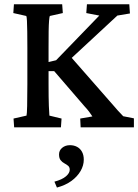

<svg xmlns="http://www.w3.org/2000/svg" viewBox="-20 -593 644 894"><path d="M355.5 0 353.5 -41 410.2 -50.8Q403.3 -61.5 395 -72.8Q386.7 -84 373 -98.6L232.4 -261.7H192.4V-300.8L241.2 -312.5L442.4 -520.5L381.8 -532.2L384.8 -573.2H582L585 -530.3L526.4 -520.5L296.9 -307.6L298.8 -340.8L485.4 -127.9Q503.9 -107.4 516.6 -92.3Q529.3 -77.1 538.6 -67.9Q547.9 -58.6 553.7 -51.8L603.5 -42V0ZM45.9 0 43 -41 103.5 -54.7Q105.5 -61.5 106.4 -99.6Q107.4 -137.7 107.4 -201.2V-371.1Q107.4 -414.1 106.9 -445.8Q106.4 -477.5 105.5 -496.1Q104.5 -514.6 102.5 -518.6L42 -532.2L44.9 -573.2H269.5L272.5 -532.2L211.9 -518.6Q210 -514.6 208.5 -496.6Q207 -478.5 206.5 -447.3Q206.1 -416 206.1 -371.1V-201.2Q206.1 -137.7 207.5 -99.6Q209 -61.5 210 -54.7L266.6 -41L263.7 0ZM245.1 280.3 233.4 252.9Q269.5 243.2 287.1 228Q304.7 212.9 304.7 197.3Q304.7 185.5 297.4 179.2Q290 172.9 279.8 167.5Q269.5 162.1 262.2 152.8Q254.9 143.6 254.9 126Q254.9 107.4 269.5 95.2Q284.2 83 305.7 83Q324.2 83 338.9 90.8Q353.5 98.6 361.8 113.8Q370.1 128.9 370.1 150.4Q370.1 177.7 355 203.6Q339.8 229.5 312.5 249.5Q285.2 269.5 245.1 280.3Z"/></svg>

Font: Crimson Pro Medium
Style: Regular
Weight: 500
Designer: Jacques Le Bailly
Foundry: Baron von Fonthausen
Version: Version 1.003